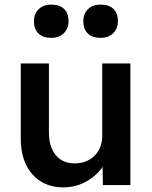

<svg xmlns="http://www.w3.org/2000/svg" viewBox="-20 -802 658 832"><path d="M255 10Q198 10 156.5 -16Q115 -42 92.5 -89Q70 -136 70 -202V-527H192V-228Q192 -166 221.5 -130Q251 -94 304 -94Q330 -94 351.5 -102.5Q373 -111 389 -126.5Q405 -142 414 -164Q423 -186 423 -211V-527H545V0H426L424 -110L446 -122Q434 -85 405.5 -55Q377 -25 338 -7.5Q299 10 255 10ZM416 -638Q380 -638 360.5 -657Q341 -676 341 -710Q341 -742 361 -762Q381 -782 416 -782Q452 -782 471.5 -763.5Q491 -745 491 -710Q491 -679 471 -658.5Q451 -638 416 -638ZM202 -638Q166 -638 146.5 -657Q127 -676 127 -710Q127 -742 147.5 -762Q168 -782 202 -782Q238 -782 257.5 -763.5Q277 -745 277 -710Q277 -679 257 -658.5Q237 -638 202 -638Z"/></svg>

Font: Readex Pro Medium
Style: Regular
Weight: 500
Designer: Bonnie Shaver-Troup, Thomas Jockin
Foundry: Lexend
Version: Version 1.204